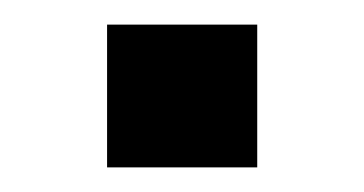

<svg xmlns="http://www.w3.org/2000/svg" viewBox="-20 -136 296 156"><path d="M67 0V-116H189V0Z"/></svg>

Font: Nunito Sans 7pt SemiCondensed Medium
Style: Regular
Weight: 500
Width: 4
Designer: Vernon Adams
Foundry: Vernon Adams
Version: Version 3.101;gftools[0.9.27]